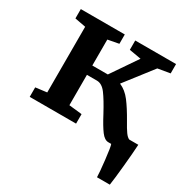

<svg xmlns="http://www.w3.org/2000/svg" viewBox="-169 -705 1028 1051"><g transform="rotate(30 344.5 -179.5)"><path d="M570 -152Q591 -114 605 -94.5Q619 -75 632 -70H689Q686 -16 677.5 71.5Q669 159 663 197H582Q582 172 573 92Q564 12 558 0H540Q516 0 493.5 -30Q471 -60 439 -121Q402 -190 375.5 -225.5Q349 -261 317 -261H254V-69L336 -60V0H43V-60L114 -69V-484L45 -497V-556H323V-497L254 -484V-320H352L464 -484L389 -497V-556H647V-497L570 -484L435 -310Q475 -293 505 -253.5Q535 -214 570 -152Z"/></g></svg>

Font: Koeln Type Serif
Style: Bold
Weight: 700
Designer: Eben Sorkin
Foundry: Eben Sorkin
Version: Version 2.002